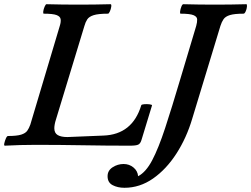

<svg xmlns="http://www.w3.org/2000/svg" viewBox="-30 -688 1194 912"><path d="M-7 4Q-12 4 -9.5 -7.5Q-7 -19 -2 -30.5Q3 -42 8 -42Q50 -42 70.5 -48.5Q91 -55 99.5 -67Q108 -79 114 -96L254 -565Q260 -584 258 -597Q256 -610 238.5 -616.5Q221 -623 178 -623Q174 -623 175.5 -634Q177 -645 182 -656.5Q187 -668 191 -668Q228 -667 266.5 -666.5Q305 -666 343 -666Q381 -666 419 -666.5Q457 -667 495 -668Q500 -668 498.5 -656.5Q497 -645 492 -634Q487 -623 483 -623Q437 -623 415 -616Q393 -609 384.5 -596Q376 -583 371 -565L236 -121Q232 -109 230 -98Q228 -87 228 -79Q228 -56 244 -46.5Q260 -37 290 -37L461 -44Q599 -49 641 -188Q642 -192 655 -193Q668 -194 680.5 -192.5Q693 -191 692 -187L642 -23Q637 -6 626.5 -1Q616 4 587 4Q475 4 363 2Q251 0 139 0Q104 0 67 1Q30 2 -7 4ZM561 204Q529 204 505 191.5Q481 179 481 149Q481 122 505 106.5Q529 91 557 91Q584 91 604 107.5Q624 124 626 149Q663 130 693 73Q723 16 754.5 -80Q786 -176 826 -311L902 -565Q907 -583 906.5 -596Q906 -609 889 -616Q872 -623 828 -623Q824 -623 825.5 -634Q827 -645 831.5 -656.5Q836 -668 841 -668Q878 -667 915.5 -666.5Q953 -666 991 -666Q1028 -666 1065.5 -666.5Q1103 -667 1140 -668Q1144 -668 1143 -656.5Q1142 -645 1137 -634Q1132 -623 1127 -623Q1084 -623 1062.5 -616.5Q1041 -610 1032 -597Q1023 -584 1017 -565L883 -124Q856 -33 808 41.5Q760 116 697 160Q634 204 561 204Z"/></svg>

Font: Junicode SmExp
Style: Bold Italic
Weight: 700
Width: 6
Italic angle: -11°
Designer: Peter S. Baker
Version: Version 2.205; ttfautohint (v1.8.4)